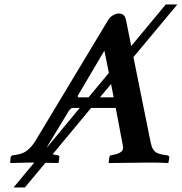

<svg xmlns="http://www.w3.org/2000/svg" viewBox="-20 -718 803 848"><path d="M645 -90.8Q647.9 -77.6 650.4 -70.6Q652.8 -63.5 658.9 -54.9Q665 -46.4 676 -41.5Q687 -36.6 704.1 -34.2L717.8 -32.2Q728 -30.8 728 -22.9L724.1 0L722.2 2Q685.1 0 646 0L461.9 2L460 0L462.9 -22.9Q464.4 -31.7 470.2 -32.2L481 -34.2Q502.4 -38.1 514.4 -47.1Q526.4 -56.2 522.9 -73.2L491.2 -241.2H382.3L212.4 -36.6Q220.2 -34.7 224.1 -34.2L234.9 -32.2Q242.2 -31.2 242.2 -22.9L238.8 0L236.8 2Q210.4 1.5 180.7 1L89.8 109.9H40L131.3 0H112.8L26.9 2L24.9 0L26.9 -22.9Q27.3 -26.9 30.5 -29.3Q33.7 -31.7 37.1 -32.2L50.8 -34.2Q82.5 -38.6 101.6 -54.7Q121.1 -70.8 135.7 -94.7L456.1 -627Q465.8 -643.1 479.2 -650.6Q492.7 -658.2 502.9 -658.2Q519 -658.2 526.4 -650.9Q533.7 -643.6 537.1 -627L559.6 -514.6L711.9 -698.2H763.2L569.3 -465.8ZM470.7 -346.7 421.4 -288.1H481.9ZM460.9 -396 440.9 -494.1 326.2 -299.8Q319.3 -288.1 328.1 -288.1H371.1ZM187.5 -66.9 332 -241.2H301.8Q292 -241.2 283.2 -227.1L189.9 -73.2Q188.5 -69.8 187.5 -66.9Z"/></svg>

Font: Linux Libertine G
Style: Semibold Italic
Weight: 600
Italic angle: -11.5°
Designer: Philipp H. Poll
Foundry: Philipp H. Poll
Version: Version 5.1.1